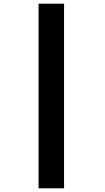

<svg xmlns="http://www.w3.org/2000/svg" viewBox="-20 -770 570 1040"><path d="M189 -750H327V250H189Z"/></svg>

Font: Panefresco 999wt
Style: Regular
Weight: 900
Version: Version 1.001